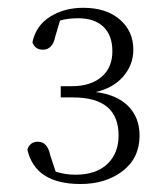

<svg xmlns="http://www.w3.org/2000/svg" viewBox="-20 -918 417 483"><path d="M130.9 -866.2 119.1 -826.2Q112.3 -793 87.9 -793Q68.4 -793 61.5 -811.5Q70.3 -853.5 106 -876Q141.6 -898.4 189.5 -898.4Q247.1 -898.4 281.2 -869.1Q315.4 -839.8 315.4 -793Q315.4 -754.9 290 -725.6Q264.6 -696.3 220.7 -686.5Q274.4 -679.7 302.7 -650.9Q331.1 -622.1 331.1 -577.1Q331.1 -520.5 288.6 -487.8Q246.1 -455.1 182.6 -455.1Q68.4 -455.1 48.8 -542Q55.7 -561.5 75.2 -561.5Q99.6 -561.5 106.4 -527.3L120.1 -486.3Q143.6 -478.5 169.9 -478.5Q221.7 -478.5 250 -505.4Q278.3 -532.2 278.3 -577.1Q278.3 -672.9 164.1 -672.9H132.8V-701.2H161.1Q208 -701.2 235.4 -724.6Q262.7 -748 262.7 -789.1Q262.7 -829.1 240.2 -850.6Q217.8 -872.1 176.8 -872.1Q149.4 -872.1 130.9 -866.2Z"/></svg>

Font: GenYoMin TW TTF ExtraLight
Style: Regular
Weight: 250
Version: Version 1.300